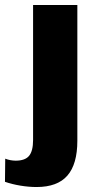

<svg xmlns="http://www.w3.org/2000/svg" viewBox="-80 -560 387 772"><path d="M67 192Q36 192 2.5 186.5Q-31 181 -60 171L-59 78Q-49 82 -38 84Q-27 86 -17 86Q21 86 37 66.5Q53 47 53 3V-540H231V6Q231 100 191 146Q151 192 67 192Z"/></svg>

Font: Pathway Extreme Condensed ExtraBold
Style: Regular
Weight: 800
Width: 3
Version: Version 1.001;gftools[0.9.26]